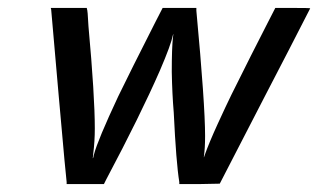

<svg xmlns="http://www.w3.org/2000/svg" viewBox="-20 -464 802 484"><path d="M148 -5Q147 -8 128 -222.5Q109 -437 109 -440L108 -444H199V-442Q201 -440 203 -398Q219 -222 219 -140Q219 -108 215 -76Q215 -72 214 -67V-65Q215 -65 217 -75Q226 -110 278 -221Q308 -283 372 -409L390 -444H475V-437Q497 -201 497 -121Q497 -90 494 -70Q494 -67 494 -67L496 -73Q507 -104 528.5 -151Q550 -198 563.5 -225.5Q577 -253 612.5 -323.5Q648 -394 654 -405L674 -444H718Q762 -444 762 -443Q711 -343 648 -222L534 -1L483 0H432V-5Q424 -54 418 -180Q414 -227 413 -283Q413 -343 416 -370L417 -378Q416 -377 416 -376Q411 -351 383 -286Q334 -174 248 -12L242 0H148Z"/></svg>

Font: KaTeX_SansSerif
Style: Italic
Weight: 400
Version: Version 1.1; ttfautohint (v1.3)